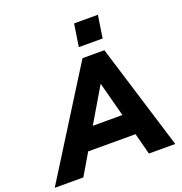

<svg xmlns="http://www.w3.org/2000/svg" viewBox="-220 -1066 1142 1205"><g transform="rotate(-20 351.5 -464.0)"><path d="M-60 0 382 -705H528L745 0H569L522 -180L573 -143H173L235 -176L131 0ZM433 -513 278 -251 256 -284H536L505 -247L435 -513ZM384 -778 407 -928H566L543 -778Z"/></g></svg>

Font: Nunito Sans 12pt ExtraLight 12pt Black
Style: Italic
Weight: 900
Italic angle: -9°
Version: Version 3.101;gftools[0.9.27]